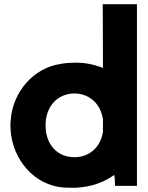

<svg xmlns="http://www.w3.org/2000/svg" viewBox="-20 -881 703 910"><path d="M30 -267C39 -123 144 -1 284 8C303 9 321 9 338 9C417 5 476 -19 521 -52C525 -41 525 -7 525 0H629V-861H467L468 -559C428 -575 384 -584 343 -584C314 -584 287 -582 267 -578C139 -559 42 -447 31 -315C29 -299 29 -283 30 -267ZM196 -287C196 -378 254 -438 333 -438C404 -437 457 -390 468 -315V-257C457 -183 404 -136 333 -136C251 -136 196 -196 196 -287Z"/></svg>

Font: Rabbid Highway Sign IV
Style: Bd
Weight: 400
Foundry: Cannot Into Space Fonts
Version: Version 0.277